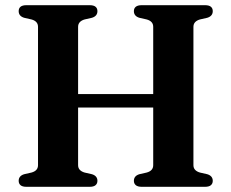

<svg xmlns="http://www.w3.org/2000/svg" viewBox="-20 -720 892 740"><path d="M191.5 -357.5H624V-305.5H191.5ZM281 -83.5Q281 -72.5 287.5 -65.5Q294 -58.5 306 -55L334.5 -48.5Q355.5 -42 355.5 -23Q355.5 -12.5 348.2 -6.2Q341 0 325.5 0H82Q66.5 0 59.2 -6.2Q52 -12.5 52 -23Q52 -42 73 -48.5L101.5 -55Q114 -58.5 120.2 -65.5Q126.5 -72.5 126.5 -83.5V-616.5Q126.5 -627.5 120.2 -634.5Q114 -641.5 101.5 -645L73 -651.5Q52 -658 52 -677Q52 -688 59.2 -694Q66.5 -700 82 -700H325.5Q341 -700 348.2 -694Q355.5 -688 355.5 -677Q355.5 -658 334.5 -651.5L306 -645Q294 -641.5 287.5 -634.5Q281 -627.5 281 -616.5ZM725.5 -83.5Q725.5 -72.5 732 -65.5Q738.5 -58.5 750.5 -55L779 -48.5Q800 -42 800 -23Q800 -12.5 792.8 -6.2Q785.5 0 770 0H526.5Q511 0 503.5 -6.2Q496 -12.5 496 -23Q496 -42 517 -48.5L545.5 -55Q558 -58.5 564.2 -65.5Q570.5 -72.5 570.5 -83.5V-616.5Q570.5 -627.5 564.2 -634.5Q558 -641.5 545.5 -645L517 -651.5Q496 -658 496 -677Q496 -688 503.5 -694Q511 -700 526.5 -700H770Q785.5 -700 792.8 -694Q800 -688 800 -677Q800 -658 779 -651.5L750.5 -645Q738.5 -641.5 732 -634.5Q725.5 -627.5 725.5 -616.5Z"/></svg>

Font: Fraunces SemiBold
Style: Regular
Weight: 600
Version: Version 1.000;[b76b70a41]